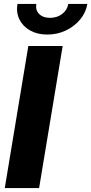

<svg xmlns="http://www.w3.org/2000/svg" viewBox="-20 -963 467 983"><path d="M300.8 -727.5 180.2 0H4.4L125 -727.5ZM222.2 -786.1Q171.4 -786.1 134.3 -806.9Q97.2 -827.6 79.6 -863.3Q62 -898.9 69.3 -942.9H166Q160.6 -911.1 180.4 -891.4Q200.2 -871.6 236.3 -871.6Q272 -871.6 298.1 -891.4Q324.2 -911.1 329.6 -942.9H427.2Q419.9 -898.9 390.4 -863.3Q360.8 -827.6 317.1 -806.9Q273.4 -786.1 222.2 -786.1Z"/></svg>

Font: Inter Display ExtraBold
Style: Italic
Weight: 800
Italic angle: -9.39999°
Designer: Rasmus Andersson
Foundry: rsms
Version: Version 4.000;git-a52131595